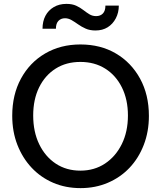

<svg xmlns="http://www.w3.org/2000/svg" viewBox="-20 -959 830 989"><path d="M395 10Q318 10 254 -17.5Q190 -45 143 -95Q96 -145 69.5 -213Q43 -281 43 -363Q43 -471 88 -554Q133 -637 212.5 -683.5Q292 -730 394 -730Q498 -730 577 -683.5Q656 -637 701.5 -554Q747 -471 747 -362Q747 -281 720.5 -212.5Q694 -144 647 -94.5Q600 -45 535.5 -17.5Q471 10 395 10ZM394 -80Q466 -80 521 -116.5Q576 -153 607.5 -217Q639 -281 639 -364Q639 -446 608 -508.5Q577 -571 522 -605.5Q467 -640 394 -640Q321 -640 266.5 -605.5Q212 -571 181.5 -509Q151 -447 151 -364Q151 -280 182 -216Q213 -152 267.5 -116Q322 -80 394 -80ZM472 -802Q443 -802 421.5 -811.5Q400 -821 382.5 -833.5Q365 -846 348.5 -855.5Q332 -865 315 -865Q294 -865 281 -851.5Q268 -838 268 -811H199Q199 -849 214 -877.5Q229 -906 257 -922.5Q285 -939 322 -939Q352 -939 372.5 -929.5Q393 -920 409 -907.5Q425 -895 440.5 -885.5Q456 -876 475 -876Q497 -876 510 -889.5Q523 -903 523 -930H592Q592 -894 576.5 -864.5Q561 -835 534.5 -818.5Q508 -802 472 -802Z"/></svg>

Font: Instrument Sans Medium
Style: Regular
Weight: 500
Designer: Rodrigo Fuenzalida
Foundry: fragTYPE
Version: Version 1.000;gftools[0.9.28]